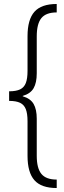

<svg xmlns="http://www.w3.org/2000/svg" viewBox="-20 -823 328 977"><path d="M120.1 -461.9V-638.7Q120.1 -723.6 155.3 -763.2Q190.4 -802.7 268.6 -802.7V-759.8Q214.4 -759.8 190.7 -731Q167 -702.1 167 -637.7V-450.2Q167 -401.9 150.9 -374Q134.8 -346.2 95.7 -335V-333Q134.8 -321.8 150.9 -294.2Q167 -266.6 167 -218.8V-30.3Q167 33.2 190.7 62Q214.4 90.8 268.6 90.8V133.8Q190.4 133.8 155.3 94.2Q120.1 54.7 120.1 -30.3V-206.1Q120.1 -245.1 111.3 -267.6Q102.5 -290 82.3 -299.8Q62 -309.6 26.4 -309.6V-358.4Q62 -358.4 82.3 -368.2Q102.5 -377.9 111.3 -400.4Q120.1 -422.9 120.1 -461.9Z"/></svg>

Font: Pretendard GOV ExtraLight
Style: Regular
Weight: 200
Designer: Base glyphs from Inter by Rasmus Andersson; Hangeul glyphs from Noto Sans CJK(Source Han Sans) by Jang Soo-young and Kan
Foundry: Kil Hyung-jin
Version: Version 1.309